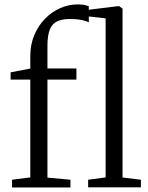

<svg xmlns="http://www.w3.org/2000/svg" viewBox="-20 -847 670 868"><path d="M34.5 0.5V-34.5L117 -45V-487H28V-520L117 -537V-594.5Q117 -645.5 135 -688.2Q153 -731 183.2 -762Q213.5 -793 251.8 -810Q290 -827 330.5 -827Q350.5 -827 362 -824.5Q373.5 -822 381.5 -818.5V-745.5Q374 -751 351.8 -756Q329.5 -761 295.5 -761Q260 -761 237.8 -750.2Q215.5 -739.5 205 -713Q194.5 -686.5 194.5 -639.5V-537.5H325.5V-487H194.5V-44L298.5 -34.5V0.5ZM457.5 -45V-764L378 -773V-802.5L511 -819H519L534 -808V-44.5L617 -34.5V0H378.5V-34.5Z"/></svg>

Font: Merriweather 60pt Light
Style: Regular
Weight: 300
Version: Version 2.100